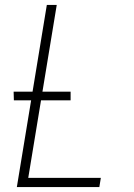

<svg xmlns="http://www.w3.org/2000/svg" viewBox="-20 -755 540 775"><path d="M48 0 169 -735H209L94 -37H387L381 0ZM265 -350H36L35 -385H265Z"/></svg>

Font: Iosevka Extralight Oblique
Style: Regular
Weight: 200
Italic angle: -9°
Monospace: yes
Designer: Belleve Invis
Foundry: Belleve Invis
Version: Version 32.5.0; ttfautohint (v1.8.4)